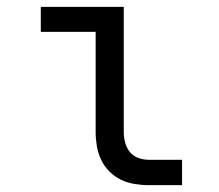

<svg xmlns="http://www.w3.org/2000/svg" viewBox="-20 -540 640 560"><path d="M413 0Q393 0 372 -3.5Q351 -7 332.5 -16Q314 -25 299 -40Q284 -55 275 -74Q266 -93 262.5 -113.5Q259 -134 259 -155V-447H99V-520H341V-155Q341 -139 345 -124Q349 -109 358.5 -97Q368 -85 383 -79.5Q398 -74 413 -74H511V0Z"/></svg>

Font: Zed Mono Extended
Style: Regular
Weight: 400
Width: 7
Monospace: yes
Designer: Belleve Invis
Foundry: Belleve Invis
Version: Version 1.0.0; ttfautohint (v1.8.4)